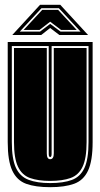

<svg xmlns="http://www.w3.org/2000/svg" viewBox="-20 -765 416 796"><path d="M188 11Q127 11 88.5 -3Q50 -17 31 -57.5Q12 -98 12 -176V-591H364V-176Q364 -98 345 -57.5Q326 -17 287 -3Q248 11 188 11ZM188 -6Q243 -6 278 -19Q313 -32 330 -68.5Q347 -105 347 -176V-574H194V-127Q194 -114 188 -114Q182 -114 182 -127V-574H29V-176Q29 -106 46 -69.5Q63 -33 98.5 -19.5Q134 -6 188 -6ZM188 -15Q138 -15 104.5 -27Q71 -39 54.5 -74Q38 -109 38 -176V-566H174V-129Q174 -105 188 -105Q203 -105 203 -129V-566H339V-176Q339 -109 322.5 -74Q306 -39 272.5 -27Q239 -15 188 -15ZM146 -745H230L345 -620H226L188 -649L151 -620H31ZM62 -634H146L188 -666L231 -634H314L224 -731H152ZM78 -641 155 -724H221L298 -641H233L188 -675L144 -641Z"/></svg>

Font: Alumni Sans Collegiate One
Style: Regular
Weight: 400
Designer: Robert E. Leuschke
Foundry: Robert E. Leuschke
Version: Version 1.100